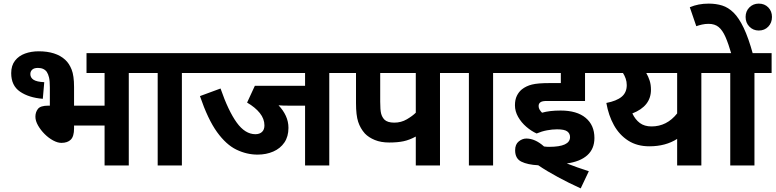

<svg xmlns="http://www.w3.org/2000/svg" viewBox="-20 -916 4294 1063"><path d="M194 -632Q290 -632 341 -585Q363 -565 376.5 -531Q390 -497 390 -434V-331H559V-512H459V-622H788V-512H693V0H559V-221H390V-205Q390 -161 372 -143Q354 -125 320 -125Q299 -125 274 -138.5Q249 -152 227 -174Q205 -196 190.5 -221.5Q176 -247 176 -270Q176 -295 190 -313Q204 -331 246 -331H256V-432Q256 -468 251.5 -487Q247 -506 239 -518Q223 -540 190 -540Q169 -540 158.5 -530.5Q148 -521 148 -506Q148 -486 165.5 -474.5Q183 -463 225 -461L217 -369Q140 -375 91 -408.5Q42 -442 42 -511Q42 -553 63 -580Q84 -607 118.5 -619.5Q153 -632 194 -632Z M987 -512V0H853V-512H773V-622H1082V-512Z M1803 -512V0H1669V-331H1583Q1543 -331 1522 -333Q1548 -306 1562.5 -274.5Q1577 -243 1577 -208Q1577 -160 1554.5 -127Q1532 -94 1493 -77Q1454 -60 1406 -60Q1346 -60 1289 -87.5Q1232 -115 1181.5 -185Q1131 -255 1087 -384L1201 -426Q1244 -302 1290.5 -237.5Q1337 -173 1394 -173Q1417 -173 1430.5 -185.5Q1444 -198 1444 -222Q1444 -258 1418.5 -290Q1393 -322 1348 -348L1391 -441H1669V-512H1067V-622H1898V-512Z M2416 -512V0H2282V-160Q2247 -141 2214 -134Q2181 -127 2135 -127Q2089 -127 2055 -141Q2021 -155 2000 -177Q1975 -205 1963 -241.5Q1951 -278 1951 -345V-512H1883V-622H2510V-512ZM2282 -512H2085V-353Q2085 -307 2090 -287.5Q2095 -268 2108 -254Q2125 -237 2163 -237Q2201 -237 2232.5 -255.5Q2264 -274 2282 -292Z M2710 -512V0H2576V-512H2496V-622H2805V-512Z M3064 -200Q3038 -200 3008.5 -194.5Q2979 -189 2951 -177Q2922 -190 2894 -214Q2866 -238 2848.5 -269Q2831 -300 2831 -333Q2831 -364 2841.5 -385.5Q2852 -407 2869 -421Q2893 -440 2925.5 -448Q2958 -456 3021 -456H3085V-512H2790V-622H3322V-512H3219V-357H3011Q2995 -357 2987 -355.5Q2979 -354 2974 -351Q2962 -344 2962 -329Q2962 -318 2967.5 -309Q2973 -300 2981 -292Q3002 -298 3027 -301Q3052 -304 3084 -304Q3174 -304 3222.5 -263.5Q3271 -223 3271 -152Q3271 -92 3231.5 -56.5Q3192 -21 3118 -11Q3146 0 3177.5 11Q3209 22 3240 32L3195 127Q3129 97 3068 64Q3007 31 2960 -1Q2901 -4 2866.5 -21Q2832 -38 2832 -84Q2832 -117 2852 -133Q2872 -149 2894 -149Q2943 -149 2992 -105Q3006 -103 3020 -103Q3136 -103 3136 -157Q3136 -177 3120.5 -188.5Q3105 -200 3064 -200Z M3957 -622V-512H3863V0H3729V-147Q3665 -106 3575 -106Q3507 -106 3458 -137.5Q3409 -169 3379 -223Q3349 -277 3337 -346Q3394 -357 3422 -380.5Q3450 -404 3450 -445Q3450 -464 3444 -481Q3438 -498 3429 -512H3308V-622ZM3481 -288Q3497 -254 3522.5 -235Q3548 -216 3587 -216Q3672 -216 3729 -288V-512H3558Q3570 -491 3577 -469Q3584 -447 3584 -419Q3584 -328 3481 -288Z M4157 -512V0H4023V-512H3943V-622H4252V-512ZM4030 -615Q4013 -674 3996.5 -711.5Q3980 -749 3958.5 -766.5Q3937 -784 3903 -784Q3884 -784 3866.5 -780Q3849 -776 3835 -771L3799 -876Q3823 -886 3848.5 -891Q3874 -896 3904 -896Q3944 -896 3978 -885.5Q4012 -875 4041.5 -846Q4071 -817 4097.5 -761.5Q4124 -706 4149 -615ZM4108 -822Q4108 -854 4129 -875Q4150 -896 4181 -896Q4213 -896 4233.5 -875Q4254 -854 4254 -822Q4254 -790 4233.5 -768.5Q4213 -747 4181 -747Q4150 -747 4129 -768.5Q4108 -790 4108 -822Z"/></svg>

Font: TSCustom
Style: Regular
Weight: 400
Designer: Monotype Design Team
Foundry: Monotype Imaging Inc.
Version: Version 2.004; ttfautohint (v1.8.3) -l 8 -r 50 -G 200 -x 14 